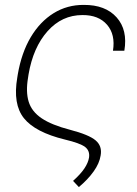

<svg xmlns="http://www.w3.org/2000/svg" viewBox="-20 -573 554 775"><path d="M318.4 -553.2Q405.3 -553.7 450.7 -502.9Q496.1 -452.1 481.9 -368.2H436Q446.3 -433.6 412.1 -473.1Q377.9 -512.7 312.5 -512.2Q230 -512.2 171.9 -447Q113.8 -381.8 95.2 -272.5L93.3 -259.8Q83.5 -202.6 95.7 -162.6Q107.9 -122.6 148.2 -95.5Q188.5 -68.4 262.2 -49.3Q338.9 -29.3 366 -6.3Q393.1 16.6 386.2 54.7Q381.3 86.4 357.9 119.1Q334.5 151.9 298.3 182.1L274.9 157.2Q305.7 129.4 320.8 106.7Q335.9 84 339.4 63Q343.3 35.6 323.5 20.3Q303.7 4.9 241.7 -9.8Q122.1 -39.1 76.7 -95.7Q31.2 -152.3 49.8 -260.3L51.8 -272.9Q66.9 -360.4 104.2 -423.1Q141.6 -485.8 196.5 -519.8Q251.5 -553.7 318.4 -553.2Z"/></svg>

Font: Inter Extra Light
Style: Italic
Weight: 200
Italic angle: -9.39999°
Designer: Rasmus Andersson
Foundry: rsms
Version: Version 4.000;git-3c8e0fc